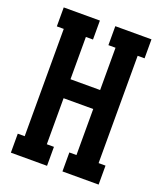

<svg xmlns="http://www.w3.org/2000/svg" viewBox="-136 -824 772 913"><g transform="rotate(20 250.0 -367.5)"><path d="M28 0V-96H63V-639H28V-735H211V-639H175V-425H325V-639H289V-735H472V-639H437V-96H472V0H289V-96H325V-329H175V-96H211V0Z"/></g></svg>

Font: Iosevka Curly Slab
Style: Bold
Weight: 700
Monospace: yes
Designer: Belleve Invis
Foundry: Belleve Invis
Version: Version 22.1.2; ttfautohint (v1.8.4)